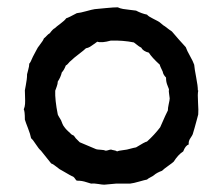

<svg xmlns="http://www.w3.org/2000/svg" viewBox="-20 -518 602 525"><path d="M469 -410 488 -389Q491 -380 499.5 -365Q508 -350 511 -341Q512 -329 516.5 -306Q521 -283 521 -271Q522 -271 522 -270Q520 -261 521.5 -238Q523 -215 522 -205Q520 -197 517.5 -188Q515 -179 512 -168Q509 -157 507 -151Q506 -148 500.5 -140Q495 -132 496 -123Q487 -120 481 -104Q467 -95 455 -76Q452 -73 440 -64.5Q428 -56 423 -51Q409 -46 401 -39Q399 -37 392 -33.5Q385 -30 382 -27Q376 -26 360.5 -21.5Q345 -17 336 -16H298Q267 -13 265 -13Q260 -13 248 -15Q236 -17 229 -16Q225 -17 217.5 -19.5Q210 -22 204 -23Q198 -24 190 -24Q188 -25 185.5 -29Q183 -33 180 -35Q176 -36 149 -52Q144 -54 135 -61.5Q126 -69 120 -71L92 -106Q86 -111 78 -123.5Q70 -136 65 -140Q63 -151 56.5 -167.5Q50 -184 48 -191Q48 -214 45 -219Q48 -226 48.5 -234Q49 -242 48.5 -253Q48 -264 48 -271Q49 -276 50.5 -284.5Q52 -293 53 -300Q54 -307 54 -315Q54 -316 57 -326.5Q60 -337 60 -344Q63 -346 70 -363Q78 -378 79 -380Q82 -387 90 -397Q98 -407 100 -413Q103 -415 107.5 -420Q112 -425 116 -427Q125 -439 130 -441Q134 -445 145.5 -453.5Q157 -462 161 -468Q168 -470 190 -482Q200 -483 216 -487.5Q232 -492 239 -493Q250 -494 270.5 -496Q291 -498 302 -498Q308 -495 316.5 -493.5Q325 -492 335.5 -491Q346 -490 352 -489Q367 -481 382 -478Q386 -473 397.5 -467.5Q409 -462 412 -460Q416 -458 421.5 -453Q427 -448 431 -446Q445 -435 450 -432Q468 -411 469 -410ZM198 -129 243 -110Q246 -109 255.5 -108.5Q265 -108 269 -106Q272 -106 276.5 -107.5Q281 -109 284 -109Q286 -108 292 -107Q298 -106 300 -104Q304 -106 313.5 -107Q323 -108 327 -109Q350 -115 352 -115Q376 -130 382 -131Q402 -149 418 -170Q435 -209 439 -216Q439 -223 441.5 -234Q444 -245 444 -249Q444 -252 442.5 -260.5Q441 -269 442 -274Q441 -277 438.5 -283Q436 -289 435 -294Q434 -299 434 -306Q426 -314 425 -322Q417 -338 417 -341Q395 -361 387 -374Q371 -378 366 -388Q362 -389 346 -402Q316 -408 283 -407Q258 -400 246 -404Q243 -402 237 -397.5Q231 -393 226 -390Q221 -387 215 -386Q210 -381 195.5 -370Q181 -359 174 -352Q171 -350 167 -345Q163 -340 160 -339Q155 -326 149 -320Q146 -307 138 -295Q138 -289 135 -281Q132 -273 131 -270Q130 -245 138 -205Q139 -202 142.5 -196.5Q146 -191 147 -189Q148 -186 150.5 -180Q153 -174 155 -172Q160 -164 176 -150L182 -147L187 -140Z"/></svg>

Font: FuturaRenner
Style: Regular
Weight: 400
Designer: BSozoo
Foundry: BSozoo
Version: Version 1.001;PS 001.001;hotconv 1.0.70;makeotf.lib2.5.58329